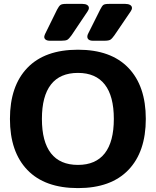

<svg xmlns="http://www.w3.org/2000/svg" viewBox="-20 -950 799 985"><path d="M207 -761Q207 -765 211 -775L273 -901Q282 -918 289.5 -924Q297 -930 318 -930H403Q418 -930 427 -924.5Q436 -919 436 -909Q436 -901 429 -891L347 -769Q334 -751 325.5 -746Q317 -741 294 -741H236Q222 -741 214.5 -746.5Q207 -752 207 -761ZM428 -762Q428 -768 431 -775L494 -901Q503 -919 510 -924.5Q517 -930 539 -930H623Q638 -930 647.5 -924.5Q657 -919 657 -909Q657 -901 650 -891L567 -769Q555 -752 546.5 -746.5Q538 -741 515 -741H457Q443 -741 435.5 -746.5Q428 -752 428 -762ZM31 -340Q31 -509 120.5 -602Q210 -695 380 -695Q549 -695 638.5 -602Q728 -509 728 -340Q728 -171 638.5 -78Q549 15 380 15Q210 15 120.5 -78Q31 -171 31 -340ZM564 -340Q564 -457 517.5 -516.5Q471 -576 380 -576Q288 -576 241.5 -516.5Q195 -457 195 -340Q195 -223 241.5 -163.5Q288 -104 380 -104Q471 -104 517.5 -163.5Q564 -223 564 -340Z"/></svg>

Font: Mitr Medium
Style: Regular
Weight: 500
Designer: Thanarat Vachiruckul
Foundry: Cadson Demak
Version: Version 1.003